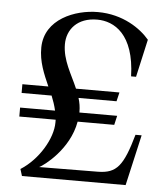

<svg xmlns="http://www.w3.org/2000/svg" viewBox="-52 -764 706 810"><g transform="rotate(5 301.0 -358.5)"><path d="M203 -570C203 -632 246 -685 330 -685C402 -685 488 -637 493 -459H514L550 -619C513 -663 437 -717 330 -717C234 -717 107 -668 105 -548C104 -487 127 -436 149 -386H39V-349H166C174 -329 181 -309 186 -287H38V-249H192V-237C192 -170 138 -77 62 -29L71 0H510L559 -215H533C495 -81 468 -47 389 -46L140 -44C159 -53 264 -129 285 -249H440L449 -288H289V-291C289 -311 286 -330 280 -349H441L450 -387H266C241 -446 203 -502 203 -570Z"/></g></svg>

Font: Ortica Linear
Style: Regular
Weight: 400
Designer: Benedetta Bovani
Foundry: Collletttivo
Version: Version 2.000;Glyphs 3.1.2 (3151)